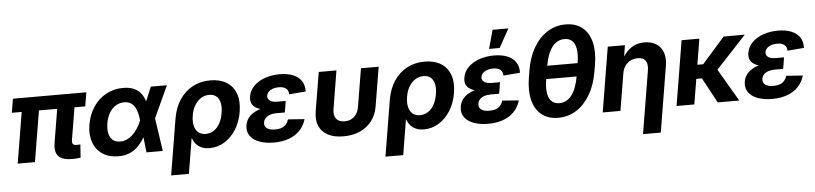

<svg xmlns="http://www.w3.org/2000/svg" viewBox="-51 -1052 6628 1561"><g transform="rotate(-5 3263.5 -272.0)"><path d="M507.3 1.5Q422.4 1.5 390.4 -33.2Q358.4 -67.9 370.1 -140.6L429.2 -498H570.3L513.7 -156.2Q509.3 -131.8 517.6 -120.8Q525.9 -109.9 549.3 -109.9Q557.6 -109.9 565.2 -110.4Q572.8 -110.8 578.1 -111.3L570.8 -3.9Q559.1 -2 542.2 -0.2Q525.4 1.5 507.3 1.5ZM57.1 0 139.6 -498H280.3L197.8 0ZM45.4 -416 64.5 -529.3H663.6L644.5 -416Z M878.4 11.7Q801.8 11.7 749.3 -23.4Q696.8 -58.6 674.6 -120.6Q652.3 -182.6 665 -263.2Q678.7 -344.7 719.7 -406.7Q760.7 -468.8 823.5 -503.7Q886.2 -538.6 964.4 -538.6Q1014.2 -538.6 1048.6 -523.9Q1083 -509.3 1104.2 -484.1Q1125.5 -459 1136.7 -426.8Q1147.9 -394.5 1151.9 -359.4H1187.5L1200.7 -274.9L1241.2 0H1107.9L1078.6 -265.6Q1075.2 -299.8 1067.6 -328.4Q1060.1 -356.9 1046.6 -377.7Q1033.2 -398.4 1012.7 -409.9Q992.2 -421.4 962.9 -421.4Q924.8 -421.4 893.6 -402.3Q862.3 -383.3 841.3 -348.1Q820.3 -313 812 -264.2Q804.2 -215.8 812 -180.4Q819.8 -145 843 -125.7Q866.2 -106.4 903.3 -106.4Q933.1 -106.4 959.2 -118.7Q985.4 -130.9 1007.6 -152.3Q1029.8 -173.8 1047.6 -202.1Q1065.4 -230.5 1078.6 -262.7L1189.5 -529.3H1321.3L1198.2 -262.7L1155.8 -174.3H1120.1Q1103 -137.7 1081.8 -104.5Q1060.5 -71.3 1032.2 -44.9Q1003.9 -18.6 966.1 -3.4Q928.2 11.7 878.4 11.7Z M1291.5 204.1 1366.7 -251Q1381.8 -341.8 1424.6 -406Q1467.3 -470.2 1531.5 -504.2Q1595.7 -538.1 1675.3 -538.1Q1753.4 -538.1 1806.9 -505.6Q1860.4 -473.1 1883.1 -411.6Q1905.8 -350.1 1891.6 -262.7Q1877.9 -180.2 1838.9 -118.9Q1799.8 -57.6 1744.1 -23.7Q1688.5 10.3 1623.5 10.3Q1584.5 10.3 1557.1 -2Q1529.8 -14.2 1512.5 -34.9Q1495.1 -55.7 1486.3 -81.5H1483.4L1436.5 204.1ZM1601.1 -107.4Q1638.2 -107.4 1667.7 -127Q1697.3 -146.5 1716.8 -181.9Q1736.3 -217.3 1744.1 -265.1Q1752.4 -312.5 1744.9 -347.7Q1737.3 -382.8 1715.1 -402.1Q1692.9 -421.4 1655.8 -421.4Q1619.1 -421.4 1588.6 -402.1Q1558.1 -382.8 1537.4 -347.9Q1516.6 -313 1508.8 -265.1Q1501 -217.3 1509.5 -181.9Q1518.1 -146.5 1541.5 -127Q1564.9 -107.4 1601.1 -107.4Z M2147.5 10.7Q2080.6 10.7 2030 -7.8Q1979.5 -26.4 1954.1 -62.3Q1928.7 -98.1 1937 -148.4Q1942.9 -183.6 1963.1 -209.2Q1983.4 -234.9 2015.6 -252Q2047.9 -269 2090.6 -277.3Q2133.3 -285.6 2183.6 -285.6H2267.1L2256.8 -225.1H2187.5Q2158.2 -225.1 2135.5 -217.3Q2112.8 -209.5 2098.9 -194.8Q2085 -180.2 2081.5 -159.7Q2076.7 -129.4 2098.9 -111.8Q2121.1 -94.2 2167 -94.2Q2197.8 -94.2 2219.7 -102.5Q2241.7 -110.8 2255.9 -127.2Q2270 -143.6 2277.3 -167L2411.6 -157.2Q2396.5 -104.5 2360.8 -66.9Q2325.2 -29.3 2271.2 -9.3Q2217.3 10.7 2147.5 10.7ZM2182.6 -256.3Q2130.9 -256.3 2091.6 -263.4Q2052.2 -270.5 2027.1 -285.2Q2002 -299.8 1991.5 -323.2Q1981 -346.7 1986.3 -378.9Q1994.6 -428.7 2030.5 -464.4Q2066.4 -500 2121.3 -519.3Q2176.3 -538.6 2241.2 -538.6Q2304.7 -538.6 2349.9 -520.3Q2395 -502 2418.7 -466.6Q2442.4 -431.2 2440.4 -380.4L2304.7 -369.1Q2305.2 -399.9 2284.9 -416.7Q2264.6 -433.6 2224.6 -433.6Q2184.6 -433.6 2157.2 -417Q2129.9 -400.4 2125.5 -373.5Q2122.1 -349.1 2142.1 -333.5Q2162.1 -317.9 2204.6 -317.9H2272L2262.2 -256.3Z M2715.3 9.8Q2640.1 9.8 2589.4 -16.8Q2538.6 -43.5 2517.3 -93Q2496.1 -142.6 2507.3 -210.9L2560.1 -529.3H2704.6L2653.8 -219.7Q2647.9 -185.1 2655.8 -160.9Q2663.6 -136.7 2683.8 -124Q2704.1 -111.3 2735.8 -111.3Q2767.6 -111.3 2791.7 -124Q2815.9 -136.7 2831.8 -160.9Q2847.7 -185.1 2853.5 -219.7L2904.8 -529.3H3049.3L2996.6 -210.9Q2985.4 -142.6 2947.8 -93Q2910.2 -43.5 2850.8 -16.8Q2791.5 9.8 2715.3 9.8Z M3040.5 204.1 3115.7 -251Q3130.9 -341.8 3173.6 -406Q3216.3 -470.2 3280.5 -504.2Q3344.7 -538.1 3424.3 -538.1Q3502.4 -538.1 3555.9 -505.6Q3609.4 -473.1 3632.1 -411.6Q3654.8 -350.1 3640.6 -262.7Q3627 -180.2 3587.9 -118.9Q3548.8 -57.6 3493.2 -23.7Q3437.5 10.3 3372.6 10.3Q3333.5 10.3 3306.2 -2Q3278.8 -14.2 3261.5 -34.9Q3244.1 -55.7 3235.4 -81.5H3232.4L3185.5 204.1ZM3350.1 -107.4Q3387.2 -107.4 3416.7 -127Q3446.3 -146.5 3465.8 -181.9Q3485.4 -217.3 3493.2 -265.1Q3501.5 -312.5 3493.9 -347.7Q3486.3 -382.8 3464.1 -402.1Q3441.9 -421.4 3404.8 -421.4Q3368.2 -421.4 3337.6 -402.1Q3307.1 -382.8 3286.4 -347.9Q3265.6 -313 3257.8 -265.1Q3250 -217.3 3258.5 -181.9Q3267.1 -146.5 3290.5 -127Q3314 -107.4 3350.1 -107.4Z M3896.5 10.7Q3829.6 10.7 3779.1 -7.8Q3728.5 -26.4 3703.1 -62.3Q3677.7 -98.1 3686 -148.4Q3691.9 -183.6 3712.2 -209.2Q3732.4 -234.9 3764.6 -252Q3796.9 -269 3839.6 -277.3Q3882.3 -285.6 3932.6 -285.6H4016.1L4005.9 -225.1H3936.5Q3907.2 -225.1 3884.5 -217.3Q3861.8 -209.5 3847.9 -194.8Q3834 -180.2 3830.6 -159.7Q3825.7 -129.4 3847.9 -111.8Q3870.1 -94.2 3916 -94.2Q3946.8 -94.2 3968.8 -102.5Q3990.7 -110.8 4004.9 -127.2Q4019 -143.6 4026.4 -167L4160.6 -157.2Q4145.5 -104.5 4109.9 -66.9Q4074.2 -29.3 4020.3 -9.3Q3966.3 10.7 3896.5 10.7ZM3931.6 -256.3Q3879.9 -256.3 3840.6 -263.4Q3801.3 -270.5 3776.1 -285.2Q3751 -299.8 3740.5 -323.2Q3730 -346.7 3735.4 -378.9Q3743.7 -428.7 3779.5 -464.4Q3815.4 -500 3870.4 -519.3Q3925.3 -538.6 3990.2 -538.6Q4053.7 -538.6 4098.9 -520.3Q4144 -502 4167.7 -466.6Q4191.4 -431.2 4189.5 -380.4L4053.7 -369.1Q4054.2 -399.9 4033.9 -416.7Q4013.7 -433.6 3973.6 -433.6Q3933.6 -433.6 3906.2 -417Q3878.9 -400.4 3874.5 -373.5Q3871.1 -349.1 3891.1 -333.5Q3911.1 -317.9 3953.6 -317.9H4021L4011.2 -256.3ZM3956.1 -595.2 3998 -747.6H4127L4042.5 -595.2Z M4467.8 11.7Q4386.2 11.7 4333.3 -30.8Q4280.3 -73.2 4260.5 -151.1Q4240.7 -229 4258.3 -335.4L4267.6 -392.1Q4285.2 -498.5 4330.6 -576.4Q4376 -654.3 4443.1 -696.8Q4510.3 -739.3 4592.3 -739.3Q4675.3 -739.3 4728.3 -696.8Q4781.2 -654.3 4800.8 -576.7Q4820.3 -499 4802.7 -392.1L4793 -335.4Q4774.9 -228.5 4729.2 -150.6Q4683.6 -72.8 4616.7 -30.5Q4549.8 11.7 4467.8 11.7ZM4487.8 -106Q4547.9 -106 4588.6 -159.2Q4629.4 -212.4 4646.5 -315.4L4662.6 -412.1Q4679.7 -515.1 4656.5 -568.4Q4633.3 -621.6 4572.8 -621.6Q4512.7 -621.6 4471.9 -568.4Q4431.2 -515.1 4414.1 -412.1L4397.9 -315.4Q4380.9 -211.9 4404.3 -158.9Q4427.7 -106 4487.8 -106ZM4371.1 -310.1 4389.2 -417.5H4689L4670.9 -310.1Z M5025.9 -299.8 4976.1 0H4831.5L4918.9 -529.3H5059.1L5037.6 -394L5020 -395.5Q5043 -441.4 5071.5 -473.1Q5100.1 -504.9 5136.2 -521.5Q5172.4 -538.1 5218.3 -538.1Q5274.9 -538.1 5314 -513.4Q5353 -488.8 5370.1 -442.6Q5387.2 -396.5 5376 -332L5287.6 204.1H5142.6L5227.1 -307.6Q5235.8 -359.4 5217.3 -387Q5198.7 -414.6 5153.3 -414.6Q5123 -414.6 5096.2 -401.9Q5069.3 -389.2 5050.8 -363.8Q5032.2 -338.4 5025.9 -299.8Z M5666.5 -529.3 5579.1 0H5434.1L5521.5 -529.3ZM6037.1 -529.3 5735.8 -205.6H5581.5L5594.2 -319.3H5679.2L5864.7 -529.3ZM5770 0 5655.8 -211.9 5777.8 -287.1 5945.8 0Z M6214.4 10.7Q6147.5 10.7 6096.9 -7.8Q6046.4 -26.4 6021 -62.3Q5995.6 -98.1 6003.9 -148.4Q6009.8 -183.6 6030 -209.2Q6050.3 -234.9 6082.5 -252Q6114.7 -269 6157.5 -277.3Q6200.2 -285.6 6250.5 -285.6H6334L6323.7 -225.1H6254.4Q6225.1 -225.1 6202.4 -217.3Q6179.7 -209.5 6165.8 -194.8Q6151.9 -180.2 6148.4 -159.7Q6143.6 -129.4 6165.8 -111.8Q6188 -94.2 6233.9 -94.2Q6264.6 -94.2 6286.6 -102.5Q6308.6 -110.8 6322.8 -127.2Q6336.9 -143.6 6344.2 -167L6478.5 -157.2Q6463.4 -104.5 6427.7 -66.9Q6392.1 -29.3 6338.1 -9.3Q6284.2 10.7 6214.4 10.7ZM6249.5 -256.3Q6197.8 -256.3 6158.4 -263.4Q6119.1 -270.5 6094 -285.2Q6068.8 -299.8 6058.3 -323.2Q6047.9 -346.7 6053.2 -378.9Q6061.5 -428.7 6097.4 -464.4Q6133.3 -500 6188.2 -519.3Q6243.2 -538.6 6308.1 -538.6Q6371.6 -538.6 6416.7 -520.3Q6461.9 -502 6485.6 -466.6Q6509.3 -431.2 6507.3 -380.4L6371.6 -369.1Q6372.1 -399.9 6351.8 -416.7Q6331.5 -433.6 6291.5 -433.6Q6251.5 -433.6 6224.1 -417Q6196.8 -400.4 6192.4 -373.5Q6189 -349.1 6209 -333.5Q6229 -317.9 6271.5 -317.9H6338.9L6329.1 -256.3Z"/></g></svg>

Font: Inter 24pt
Style: Bold Italic
Weight: 700
Italic angle: -9.3988°
Version: Version 4.001;git-66647c0bb